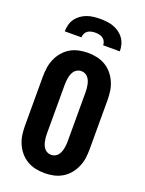

<svg xmlns="http://www.w3.org/2000/svg" viewBox="-175 -1037 850 1127"><g transform="rotate(20 250.0 -473.5)"><path d="M250 8Q221 8 193 2Q165 -4 140.5 -18.5Q116 -33 97.5 -55Q79 -77 67.5 -103.5Q56 -130 52 -158Q48 -186 48 -215V-520Q48 -549 52 -577Q56 -605 67.5 -631.5Q79 -658 97.5 -680Q116 -702 140.5 -716.5Q165 -731 193 -737Q221 -743 250 -743Q279 -743 307 -737Q335 -731 359.5 -716.5Q384 -702 402.5 -680Q421 -658 432.5 -631.5Q444 -605 448 -577Q452 -549 452 -520V-215Q452 -186 448 -158Q444 -130 432.5 -103.5Q421 -77 402.5 -55Q384 -33 359.5 -18.5Q335 -4 307 2Q279 8 250 8ZM250 -106Q262 -106 273 -111Q284 -116 291.5 -125Q299 -134 303.5 -145Q308 -156 310.5 -168Q313 -180 314 -191.5Q315 -203 315 -215V-520Q315 -532 314 -543.5Q313 -555 310.5 -567Q308 -579 303.5 -590Q299 -601 291.5 -610Q284 -619 273 -624Q262 -629 250 -629Q238 -629 227 -624Q216 -619 208.5 -610Q201 -601 196.5 -590Q192 -579 189.5 -567Q187 -555 186 -543.5Q185 -532 185 -520V-215Q185 -203 186 -191.5Q187 -180 189.5 -168Q192 -156 196.5 -145Q201 -134 208.5 -125Q216 -116 227 -111Q238 -106 250 -106ZM78 -815Q78 -836 83.5 -856.5Q89 -877 101 -894Q113 -911 130.5 -923.5Q148 -936 167.5 -943Q187 -950 208 -952.5Q229 -955 250 -955Q271 -955 292 -952.5Q313 -950 332.5 -943Q352 -936 369.5 -923.5Q387 -911 399 -894Q411 -877 416.5 -856.5Q422 -836 422 -815H318Q318 -827 312.5 -838.5Q307 -850 297 -857Q287 -864 274.5 -866.5Q262 -869 250 -869Q238 -869 225.5 -866.5Q213 -864 203 -857Q193 -850 187.5 -838.5Q182 -827 182 -815Z"/></g></svg>

Font: Iosevka Heavy
Style: Regular
Weight: 900
Monospace: yes
Designer: Belleve Invis
Foundry: Belleve Invis
Version: Version 32.5.0; ttfautohint (v1.8.4)